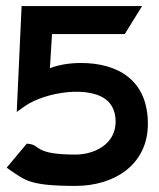

<svg xmlns="http://www.w3.org/2000/svg" viewBox="-20 -600 523 631"><path d="M2 -49 16 -39C62 -9 75 11 228 11C356 11 466 -59 466 -193C466 -338 366 -393 246 -393C207 -393 174 -387 144 -376L151 -488H390L447 -580H51L35 -232L60 -250C129 -299 283 -322 337 -265C351 -250 360 -229 360 -200C360 -126 290 -92 228 -92C92 -92 113 -123 76 -127L68 -128Z"/></svg>

Font: Charger Sport
Style: BlkExt
Weight: 900
Designer: Jasper
Foundry: Cannot Into Space Fonts
Version: Version 1.1